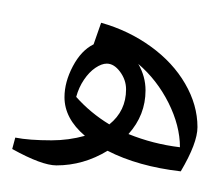

<svg xmlns="http://www.w3.org/2000/svg" viewBox="-20 -637 671 583"><path d="M151.4 -134.8Q106.9 -134.8 17.1 -184.6L26.4 -219.2Q67.9 -210.9 136.7 -210.9Q188.5 -210.9 237.8 -224.6Q175.8 -277.3 175.8 -341.8Q175.8 -387.7 201.2 -435.8Q226.6 -483.9 264.2 -502.4L287.1 -567.9Q370.6 -544.4 437.7 -495.8Q504.9 -447.3 542.2 -382.8Q579.6 -318.4 579.6 -251Q579.6 -202.6 528.8 -116.7Q398.9 -131.8 306.6 -179.2Q233.4 -134.8 151.4 -134.8ZM362.8 -365.7Q362.8 -394.5 344.5 -419.2Q326.2 -443.8 304.2 -443.8Q288.6 -443.8 269.5 -430.9Q250.5 -418 234.9 -394.8Q219.2 -371.6 211.4 -342.8Q254.9 -293.9 312 -259.3Q362.8 -300.3 362.8 -365.7ZM526.4 -189.9Q526.4 -255.4 491.5 -325Q456.5 -394.5 399.9 -442.9Q421.9 -404.8 421.9 -362.8Q421.9 -287.6 370.1 -230Q444.8 -199.7 526.4 -189.9ZM267.6 -616.7ZM335 -73.2Z"/></svg>

Font: Noto Naskh Arabic UI
Style: Regular
Weight: 400
Designer: Monotype Design team
Foundry: Monotype Imaging Inc.
Version: Version 1.05